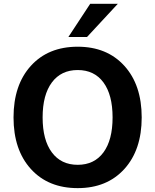

<svg xmlns="http://www.w3.org/2000/svg" viewBox="-20 -974 813 1005"><path d="M386.7 10.7Q232.4 10.7 141.6 -89.4Q50.8 -189.5 50.8 -359.4Q50.8 -529.3 141.6 -629.4Q232.4 -729.5 386.7 -729.5Q540 -729.5 630.9 -629.4Q721.7 -529.3 721.7 -359.4Q721.7 -189.5 630.9 -89.4Q540 10.7 386.7 10.7ZM251.5 -542.5Q203.1 -477.5 203.1 -359.4Q203.1 -241.2 251.5 -176.3Q299.8 -111.3 386.7 -111.3Q473.6 -111.3 521.5 -176.3Q569.3 -241.2 569.3 -359.4Q569.3 -477.5 521.5 -542.5Q473.6 -607.4 386.7 -607.4Q299.8 -607.4 251.5 -542.5ZM337.9 -780.3 452.1 -954.1H596.7L435.5 -780.3Z"/></svg>

Font: Min Sans Bold
Style: Regular
Weight: 700
Designer: Jinseong-Kim, NotoSansCJK, Nunito
Foundry: Jinseong-Kim
Version: Version 1.400;Glyphs 3.1.2 (3151)